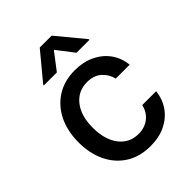

<svg xmlns="http://www.w3.org/2000/svg" viewBox="-220 -882 1008 1008"><g transform="rotate(-45 284.0 -378.0)"><path d="M301.1 11Q221.9 11 165 -25Q108 -61.1 77.4 -124.6Q46.9 -188.2 46.9 -270.2Q46.9 -353.7 78.1 -417.3Q109.4 -480.8 166.4 -516.7Q223.4 -552.6 300.1 -552.6Q362.2 -552.6 410.9 -529.7Q459.5 -506.7 489.5 -465.6Q519.5 -424.4 525.2 -369.3H421.9Q413.4 -407.7 383 -435.4Q352.6 -463.1 301.8 -463.1Q235.4 -463.1 194.8 -411.8Q154.1 -360.4 154.1 -272.7Q154.1 -183.6 194.2 -131.2Q234.4 -78.8 301.8 -78.8Q347.3 -78.8 379.6 -103.7Q411.9 -128.6 421.9 -172.6H525.2Q519.5 -119.7 490.8 -78.1Q462 -36.6 413.9 -12.8Q365.8 11 301.1 11ZM468 -610.8H372.2L299 -706L226.2 -610.8H130V-616.1L255 -766.7H343.4L468 -616.1Z"/></g></svg>

Font: Linik Sans Medium
Style: Regular
Weight: 500
Designer: Rasmus Andersson (font), Cristiano Sobral (main changes)
Foundry: rsms
Version: Version 3.018;June 1, 2022;FontCreator 14.0.0.2814 64-bit; t